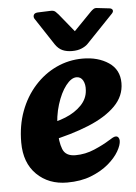

<svg xmlns="http://www.w3.org/2000/svg" viewBox="-52 -740 566 797"><g transform="rotate(-5 231.0 -342.0)"><path d="M196 16Q119 16 69.5 -32.5Q20 -81 20 -166Q20 -237 42 -296Q64 -355 103.5 -399Q143 -443 194.5 -467Q246 -491 304 -491Q368 -491 412 -461.5Q456 -432 456 -376Q456 -322 415.5 -281Q375 -240 303 -210.5Q231 -181 136 -161L123 -231Q171 -237 211.5 -253.5Q252 -270 278 -297Q304 -324 306 -359Q308 -383 299 -399.5Q290 -416 272 -416Q250 -416 227.5 -387Q205 -358 190 -310Q175 -262 175 -206Q175 -155 187 -124.5Q199 -94 240 -94Q281 -94 319.5 -110.5Q358 -127 383 -143Q391 -148 399 -152.5Q407 -157 413 -157Q420 -157 424 -151.5Q428 -146 428 -138Q428 -120 413 -94Q398 -68 368.5 -43Q339 -18 296 -1Q253 16 196 16ZM442 -667Q449 -675 446 -681.5Q443 -688 433 -689L381 -695Q373 -696 367 -692Q361 -688 356 -683L282 -607L221 -682Q217 -687 209.5 -694Q202 -701 188 -700L135 -698Q122 -697 118.5 -689.5Q115 -682 119 -674L194 -560Q207 -541 224 -533.5Q241 -526 264 -526Q287 -526 303.5 -533Q320 -540 329 -549Z"/></g></svg>

Font: Alkatra
Style: Regular
Weight: 400
Designer: Suman Bhandary
Version: Version 1.100;gftools[0.9.22]